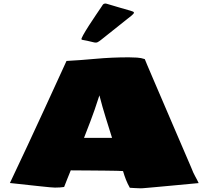

<svg xmlns="http://www.w3.org/2000/svg" viewBox="-20 -1025 1151 1060"><path d="M755.4 14.6Q740.2 14.6 725.6 13.4Q710.9 12.2 696.8 11.7Q683.6 -11.7 675.3 -33Q667 -54.2 659.2 -80.6Q652.3 -81.5 624.3 -82Q596.2 -82.5 557.6 -83Q519 -83.5 480 -83.7Q440.9 -84 410.9 -84.2Q380.9 -84.5 370.6 -84.5Q360.4 -58.1 352.8 -40.5Q345.2 -22.9 334 7.3Q323.2 8.8 311.3 9.8Q299.3 10.7 283.2 10.7Q276.9 10.7 254.6 8.8Q232.4 6.8 201.7 3.4Q170.9 0 138.2 -3.4Q105.5 -6.8 77.9 -10Q50.3 -13.2 34.7 -14.6Q53.2 -52.2 132.3 -221.9Q211.4 -391.6 347.2 -688.5Q420.9 -692.4 508.5 -700.4Q596.2 -708.5 690.9 -708.5Q713.9 -708.5 736.6 -707Q759.3 -705.6 779.3 -698.7Q779.8 -696.8 793.2 -665Q806.6 -633.3 828.9 -581.5Q851.1 -529.8 878.4 -466.1Q905.8 -402.3 934.3 -335.7Q962.9 -269 989.3 -207.8Q1015.6 -146.5 1035.6 -100.1Q1046.9 -70.3 1057.9 -51Q1068.8 -31.7 1076.7 -14.2Q985.8 -5.9 927.5 -0.2Q869.1 5.4 835.4 8.3Q801.8 11.2 785.6 12.7Q769.5 14.2 763.9 14.4Q758.3 14.6 755.4 14.6ZM443.8 -263.7H598.6Q581.5 -318.8 563.7 -375.5Q545.9 -432.1 528.8 -498.5Q500.5 -410.2 479.2 -355.5Q458 -300.8 443.8 -263.7ZM492.7 -792.5Q477.1 -796.9 461.7 -799.8Q446.3 -802.7 436 -804.7Q433.6 -804.7 430.2 -807.1Q427.2 -810.1 439.2 -831.5Q451.2 -853 470.2 -882.8Q489.3 -912.6 508.8 -941.2Q528.3 -969.7 540 -987.3Q542.5 -991.7 544.9 -994.9Q547.4 -998 548.8 -1000.5Q557.6 -1008.3 570.3 -1003.9Q610.8 -992.2 641.1 -982.9Q671.4 -973.6 700.7 -965.8Q719.2 -960.9 719.5 -955.6Q719.7 -950.2 708 -940.4L537.6 -804.7Q527.3 -796.4 518.6 -792Q509.8 -787.6 492.7 -792.5Z"/></svg>

Font: Seymour One
Style: Regular
Weight: 400
Designer: Vernon Adams
Foundry: Vernon Adams
Version: Version 1.100; ttfautohint (v1.8.4.7-5d5b);gftools[0.9.33]